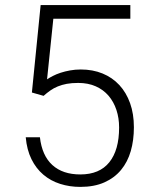

<svg xmlns="http://www.w3.org/2000/svg" viewBox="-20 -731 594 761"><path d="M106.4 -364.3 141.1 -710.9H496.6V-656.7H191.4L166.5 -416.5Q175.8 -422.9 189.5 -429.9Q203.1 -437 220.2 -442.6Q237.3 -448.2 257.6 -451.9Q277.8 -455.6 300.3 -455.6Q347.7 -455.6 386.5 -439.7Q425.3 -423.8 452.9 -394Q480.5 -364.3 495.6 -322Q510.7 -279.8 510.7 -226.6Q510.7 -175.3 498.3 -132.1Q485.8 -88.9 459.7 -57.4Q433.6 -25.9 393.6 -8.1Q353.5 9.8 298.3 9.8Q255.9 9.8 218.3 -2.2Q180.7 -14.2 151.9 -38.6Q123 -63 104.7 -100.1Q86.4 -137.2 82 -187H138.2Q146.5 -114.3 187.5 -76.9Q228.5 -39.6 298.3 -39.6Q374.5 -39.6 413.3 -87.9Q452.1 -136.2 452.1 -225.6Q452.1 -263.2 441.4 -295.4Q430.7 -327.6 410.2 -351.6Q389.6 -375.5 359.4 -388.9Q329.1 -402.3 290 -402.3Q264.2 -402.3 244.6 -398.7Q225.1 -395 209 -388.4Q192.9 -381.8 179.4 -372.3Q166 -362.8 152.8 -351.1Z"/></svg>

Font: Melbourne
Style: Light
Weight: 300
Designer: Google
Version: Version 2.000980; 2014